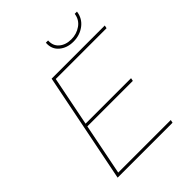

<svg xmlns="http://www.w3.org/2000/svg" viewBox="-240 -1014 1152 1152"><g transform="rotate(-45 336.0 -438.5)"><path d="M105 -19H551L547 0H81L221 -700H672L668 -681H237L174 -365H560L556 -346H170ZM471 -764Q417 -764 381 -794.5Q345 -825 349 -877H368Q365 -834 394.5 -808.5Q424 -783 472 -783Q517 -783 552.5 -808Q588 -833 594 -877H613Q606 -825 565.5 -794.5Q525 -764 471 -764Z"/></g></svg>

Font: Montserrat Thin
Style: Italic
Weight: 100
Italic angle: -11.3°
Designer: Julieta Ulanovsky
Foundry: Julieta Ulanovsky
Version: Version 9.000; ttfautohint (v1.8.4.7-5d5b)